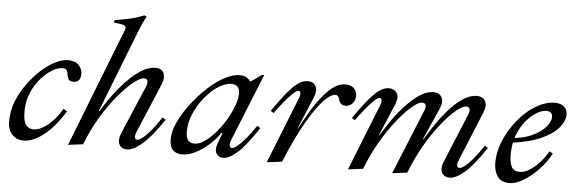

<svg xmlns="http://www.w3.org/2000/svg" viewBox="-47 -862 3067 1022"><g transform="rotate(5 1486.0 -351.0)"><path d="M103 8Q68 8 43.5 -16.5Q19 -41 19 -88Q19 -146 40 -197.5Q61 -249 94 -293Q127 -337 163 -370Q199 -402 236 -420.5Q273 -439 303 -439Q341 -439 360.5 -419Q380 -399 380 -372Q380 -351 371 -339Q362 -327 343 -327Q321 -327 315 -337.5Q309 -348 307 -362Q306 -375 301 -384.5Q296 -394 278 -394Q253 -394 222 -375.5Q191 -357 162 -323.5Q133 -290 114.5 -245.5Q96 -201 96 -148Q96 -94 111.5 -75Q127 -56 152 -56Q186 -56 226.5 -88Q267 -120 302 -179L321 -167Q296 -124 260.5 -83.5Q225 -43 184 -17.5Q143 8 103 8Z M342 10 590 -624Q596 -640 589.5 -646.5Q583 -653 564 -655L528 -660L532 -673Q577 -680 614 -688.5Q651 -697 687 -712L700 -706Q688 -686 678 -663.5Q668 -641 660 -620L490 -184H494Q509 -210 532 -243.5Q555 -277 583 -311Q611 -345 642.5 -374Q674 -403 706.5 -421Q739 -439 771 -439Q804 -439 815 -415Q826 -391 811 -355L698 -87Q691 -68 694 -58.5Q697 -49 707 -49Q718 -49 738 -65.5Q758 -82 782 -111.5Q806 -141 831 -179L848 -168Q784 -73 737 -33Q690 7 657 7Q627 7 615 -15.5Q603 -38 619 -77L728 -333Q737 -354 733.5 -366Q730 -378 714 -378Q695 -378 658 -348.5Q621 -319 577.5 -267Q534 -215 493 -146.5Q452 -78 422 0Z M950 8Q922 8 903 -9Q884 -26 884 -68Q884 -107 903.5 -151.5Q923 -196 955.5 -241.5Q988 -287 1028 -328Q1075 -377 1126.5 -408Q1178 -439 1221 -439Q1243 -439 1256.5 -431Q1270 -423 1278 -411H1281L1339 -451H1350L1205 -91Q1197 -70 1200.5 -59.5Q1204 -49 1212 -49Q1223 -49 1243 -65.5Q1263 -82 1287.5 -111.5Q1312 -141 1337 -179L1354 -168Q1292 -73 1247.5 -33Q1203 7 1171 7Q1146 7 1134 -12.5Q1122 -32 1135 -68L1156 -124H1150Q1127 -90 1093.5 -60Q1060 -30 1022.5 -11Q985 8 950 8ZM1011 -55Q1037 -55 1066 -75Q1095 -95 1123.5 -128Q1152 -161 1175 -200Q1198 -239 1211.5 -276Q1225 -313 1225 -341Q1225 -365 1214 -377Q1203 -389 1180 -389Q1155 -389 1121.5 -371Q1088 -353 1057 -319Q1017 -277 991.5 -223Q966 -169 966 -114Q966 -82 978.5 -68.5Q991 -55 1011 -55Z M1404 10 1544 -342Q1553 -364 1550 -373.5Q1547 -383 1539 -383Q1528 -383 1507.5 -363Q1487 -343 1463 -313.5Q1439 -284 1418 -254L1401 -264Q1462 -353 1504 -396Q1546 -439 1584 -439Q1615 -439 1627 -416Q1639 -393 1624 -356L1552 -184H1554Q1572 -216 1596.5 -259.5Q1621 -303 1651.5 -344Q1682 -385 1715.5 -412Q1749 -439 1786 -439Q1815 -439 1831 -423.5Q1847 -408 1847 -384Q1847 -357 1831.5 -341.5Q1816 -326 1796 -326Q1781 -326 1772 -333.5Q1763 -341 1760 -352Q1757 -365 1752 -372Q1747 -379 1738 -379Q1714 -379 1682 -347Q1650 -315 1615.5 -261Q1581 -207 1547.5 -139.5Q1514 -72 1485 0Z M1838 10 1978 -342Q1987 -364 1984 -373.5Q1981 -383 1973 -383Q1962 -383 1941.5 -363Q1921 -343 1897 -313.5Q1873 -284 1852 -254L1835 -264Q1896 -353 1938 -396Q1980 -439 2018 -439Q2046 -439 2060.5 -417.5Q2075 -396 2058 -356L1986 -184H1988Q2004 -210 2026 -243.5Q2048 -277 2075 -311Q2102 -345 2132.5 -374Q2163 -403 2194.5 -421Q2226 -439 2257 -439Q2288 -439 2300.5 -415.5Q2313 -392 2297 -356L2221 -184H2224Q2243 -216 2272 -259.5Q2301 -303 2336.5 -344Q2372 -385 2411 -412Q2450 -439 2488 -439Q2521 -439 2533 -415Q2545 -391 2530 -355L2420 -87Q2413 -68 2416 -58.5Q2419 -49 2429 -49Q2440 -49 2460 -65.5Q2480 -82 2504 -111.5Q2528 -141 2553 -179L2570 -168Q2507 -73 2460.5 -33Q2414 7 2381 7Q2351 7 2339 -15.5Q2327 -38 2343 -77L2449 -333Q2458 -354 2454.5 -366Q2451 -378 2436 -378Q2416 -378 2381 -348.5Q2346 -319 2304.5 -267Q2263 -215 2223.5 -146.5Q2184 -78 2154 0L2074 10L2214 -333Q2222 -350 2220.5 -364Q2219 -378 2199 -378Q2181 -378 2146 -348.5Q2111 -319 2069.5 -267Q2028 -215 1988 -146.5Q1948 -78 1918 0Z M2699 8Q2656 8 2636 -21Q2616 -50 2616 -93Q2616 -146 2636 -199Q2656 -252 2690 -299.5Q2724 -347 2765 -381Q2797 -407 2833 -423Q2869 -439 2904 -439Q2938 -439 2955 -422.5Q2972 -406 2972 -381Q2972 -348 2942.5 -312Q2913 -276 2849.5 -247Q2786 -218 2683 -206L2686 -231Q2758 -237 2804.5 -260Q2851 -283 2873.5 -311Q2896 -339 2896 -361Q2896 -392 2863 -392Q2840 -392 2811.5 -375Q2783 -358 2756 -326Q2729 -294 2711.5 -248Q2694 -202 2694 -143Q2694 -103 2705.5 -79.5Q2717 -56 2751 -56Q2772 -56 2798 -71Q2824 -86 2850.5 -113.5Q2877 -141 2898 -179L2917 -168Q2891 -120 2853 -80.5Q2815 -41 2774.5 -16.5Q2734 8 2699 8Z"/></g></svg>

Font: Ibarra Real Nova Medium
Style: Italic
Weight: 500
Italic angle: -22°
Designer: Jose Maria Ribagorda & Octavio Pardo
Foundry: Octavio Pardo
Version: Version 2.000